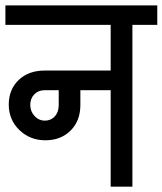

<svg xmlns="http://www.w3.org/2000/svg" viewBox="-32 -701 610 721"><path d="M558.6 -607.7H465.2V0H383.6V-362.3H269.8V-306.3Q269.8 -247.2 233.1 -210.7Q196.4 -174.2 138.4 -174.2Q80.4 -174.2 40.6 -212.9Q0.9 -251.5 0.9 -308.2Q0.9 -364.9 38 -400.5Q75.2 -436.1 136 -436.1H383.6V-607.7H-11.7V-680.7H558.6ZM188.5 -362.3H136Q112.1 -362.3 96.9 -346.9Q81.7 -331.5 81.7 -307.1Q81.7 -282.8 97.7 -265.4Q113.8 -248 136.6 -248Q159.4 -248 174 -264.1Q188.5 -280.2 188.5 -306.3Z"/></svg>

Font: Puralecka Narrow
Style: Regular
Weight: 400
Designer: Hector Gatti, Marcela Romero, Pablo Cosgaya and Nicolas Silva
Version: Version 1.004;PS 001.004;hotconv 1.0.70;makeotf.lib2.5.58329